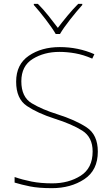

<svg xmlns="http://www.w3.org/2000/svg" viewBox="-20 -969 583 999"><path d="M489 -180Q489 -268 430.5 -306.5Q372 -345 277 -375Q200 -399 145.5 -431.5Q91 -464 91 -546Q91 -626 150.5 -662.5Q210 -699 289 -699Q329 -699 371.5 -691.5Q414 -684 460 -664L471 -687Q387 -724 291 -724Q196 -724 130 -679Q64 -634 64 -544Q64 -455 120 -417.5Q176 -380 263 -352Q355 -323 408.5 -289Q462 -255 462 -181Q462 -94 399.5 -54.5Q337 -15 252 -15Q191 -15 143.5 -24.5Q96 -34 56 -48V-19Q92 -8 136.5 1Q181 10 250 10Q348 10 418.5 -36.5Q489 -83 489 -180ZM408 -949H387Q359 -921 330.5 -886.5Q302 -852 281 -824Q260 -852 232.5 -886.5Q205 -921 177 -949H156V-943Q184 -912 218 -867.5Q252 -823 270 -792H292Q310 -823 345 -867.5Q380 -912 408 -943Z"/></svg>

Font: Noto Sans UI Thin
Style: Regular
Weight: 250
Designer: Monotype Design Team
Foundry: Monotype Imaging Inc.
Version: Version 1.901